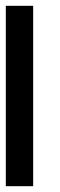

<svg xmlns="http://www.w3.org/2000/svg" viewBox="-21 -640 207 660"><path d="M-1 0V-8V-15V-605V-612V-620H6H14H78H86H93V-612V-605V-15V-8V0H86H78H14H6Z"/></svg>

Font: Loyal Sans
Style: Boldv1
Weight: 700
Version: Version 001.000